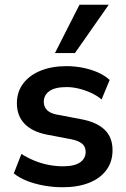

<svg xmlns="http://www.w3.org/2000/svg" viewBox="-20 -777 528 807"><path d="M244 10Q203 10 164.5 3Q126 -4 94 -16.5Q62 -29 38 -48L70 -130Q95 -114 124 -102Q153 -90 184 -84Q215 -78 245 -78Q293 -78 316.5 -94.5Q340 -111 340 -138Q340 -161 324.5 -173.5Q309 -186 278 -192L178 -211Q116 -223 83.5 -256.5Q51 -290 51 -343Q51 -391 77.5 -426Q104 -461 151 -480Q198 -499 259 -499Q294 -499 327 -492.5Q360 -486 389.5 -473.5Q419 -461 441 -441L407 -359Q388 -375 363 -386.5Q338 -398 311.5 -404.5Q285 -411 260 -411Q211 -411 187.5 -394Q164 -377 164 -349Q164 -328 178 -314Q192 -300 221 -295L321 -276Q386 -264 419.5 -232Q453 -200 453 -146Q453 -97 427 -62Q401 -27 354 -8.5Q307 10 244 10ZM211 -554 314 -757H437L295 -554Z"/></svg>

Font: Nunito Sans 12pt ExtraLight
Style: Regular
Weight: 200
Designer: Vernon Adams
Foundry: Vernon Adams
Version: Version 3.101;gftools[0.9.27]